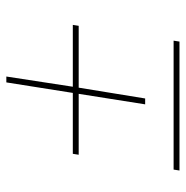

<svg xmlns="http://www.w3.org/2000/svg" viewBox="-10 -638 600 621"><g transform="rotate(-90 290.5 -328.0)"><path d="M353 -608 320 -393H520L517 -374H317L282 -159H263L297 -374H100L103 -393H300L334 -608ZM466 -48H49L52 -67H469Z"/></g></svg>

Font: Bitter Pro Thin
Style: Italic
Weight: 250
Italic angle: -9°
Designer: Sol Matas, and Bitter project Authors
Foundry: Sol Matas
Version: Version 1.010